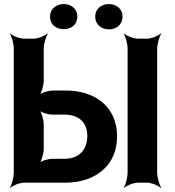

<svg xmlns="http://www.w3.org/2000/svg" viewBox="-20 -902 864 948"><path d="M196 -505V-661C196 -685 207 -722 216 -735L214 -737C202 -725 168 -711 145 -711H100C77 -711 42 -725 30 -737L29 -735C38 -722 48 -685 48 -661V-50C48 -26 38 11 29 24L30 26C42 14 77 0 100 0H303C342 0 378 -6 409 -17C493 -47 558 -114 558 -230C558 -264 552 -295 540 -323C504 -406 419 -455 304 -455H242C219 -455 181 -444 170 -431L172 -429C185 -441 196 -481 196 -505ZM411 -231C411 -158 366 -118 299 -118H239C217 -118 181 -107 170 -94L172 -92C185 -104 196 -144 196 -168V-286C196 -310 185 -350 172 -362L170 -360C181 -347 217 -336 239 -336H299C364 -336 411 -302 411 -231ZM756 -50V-661C756 -685 767 -722 776 -735L774 -737C762 -725 728 -711 705 -711H662C639 -711 604 -725 592 -737L591 -735C600 -722 610 -685 610 -661V-50C610 -26 600 11 591 24L592 26C604 14 639 0 662 0H705C728 0 762 14 774 26L776 24C767 11 756 -26 756 -50ZM295 -758C333 -758 362 -782 362 -820C362 -857 333 -882 295 -882C257 -882 227 -858 227 -820C227 -781 256 -758 295 -758ZM518 -757C556 -757 585 -782 585 -820C585 -857 556 -882 518 -882C480 -882 450 -858 450 -820C450 -782 479 -757 518 -757Z"/></svg>

Font: Asimov
Style: EdgeExtreme
Weight: 500
Designer: Google
Version: Version 2.000980: 2014